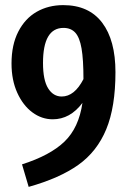

<svg xmlns="http://www.w3.org/2000/svg" viewBox="-20 -705 506 750"><path d="M431 -423Q431 -287 395 -200Q359 -113 286 -61Q213 -9 92 25L66 -63Q176 -98 232 -152Q288 -206 302 -303Q254 -239 186 -239Q143 -239 106.5 -266Q70 -293 47.5 -342.5Q25 -392 25 -457Q25 -530 51.5 -581.5Q78 -633 123.5 -659Q169 -685 227 -685Q327 -685 379 -616.5Q431 -548 431 -423ZM306 -396Q306 -473 298.5 -516Q291 -559 274 -577.5Q257 -596 228 -596Q148 -596 148 -459Q148 -392 168 -360Q188 -328 221 -328Q271 -328 306 -396Z"/></svg>

Font: Fira Sans Compressed Medium
Style: Regular
Weight: 500
Width: 1
Designer: bBox Type GmbH & Carrois Corporate GbR & Edenspiekermann AG
Foundry: bBox Type GmbH & Carrois Corporate GbR & Edenspiekermann AG
Version: Version 4.301